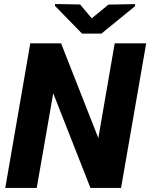

<svg xmlns="http://www.w3.org/2000/svg" viewBox="-20 -924 739 944"><path d="M698.7 -710.9 575.2 0H424.8L241.7 -465.3L160.6 0H5.9L128.9 -710.9H280.3L463.4 -245.1L543.9 -710.9ZM374 -901.9 431.2 -834 513.2 -901.4 644 -903.8 644.5 -894 478.5 -758.8H383.3L250.5 -895V-904.3Z"/></svg>

Font: Roboto ExtraBold
Style: Italic
Weight: 800
Designer: Christian Robertson
Foundry: Google
Version: Version 3.009; 2024